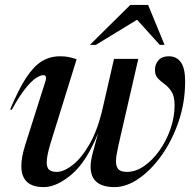

<svg xmlns="http://www.w3.org/2000/svg" viewBox="-20 -752 794 783"><path d="M445 -512H544L463.5 -161.5Q459 -140.5 456 -123.8Q453 -107 453 -94.5Q453 -72 463.2 -61.5Q473.5 -51 497.5 -51Q533.5 -51 568 -75Q602.5 -99 630.5 -138.5Q658.5 -178 675.2 -226.2Q692 -274.5 692 -323Q692 -359 679.8 -378Q667.5 -397 651.8 -408.5Q636 -420 624 -432.2Q612 -444.5 612 -467.5Q612 -490.5 626.5 -506.5Q641 -522.5 668.5 -522.5Q700 -522.5 717.5 -498.2Q735 -474 735 -420Q735 -335 708.8 -257.5Q682.5 -180 639.8 -119.5Q597 -59 546.5 -24Q496 11 447 11Q349.5 11 349.5 -72.5Q349.5 -96 359 -131.5L380 -209Q333.5 -93 272.5 -41Q211.5 11 158 11Q67 11 67 -75Q67 -111.5 83.5 -163L165.5 -421.5Q169 -431.5 167.2 -438.5Q165.5 -445.5 156.5 -445.5Q145.5 -445.5 127.5 -434.2Q109.5 -423 84.5 -392.2Q59.5 -361.5 27.5 -303.5L21.5 -306Q56 -388.5 87.2 -435.8Q118.5 -483 151.5 -502.8Q184.5 -522.5 224.5 -522.5Q245 -522.5 259.5 -519.5Q274 -516.5 292.5 -510.5L188 -174Q170.5 -118 170.5 -90Q170.5 -67.5 181 -59.2Q191.5 -51 211 -51Q240.5 -51 276.8 -79.5Q313 -108 345.8 -165.2Q378.5 -222.5 398.5 -309.5ZM346.5 -569 511.5 -732H584L651 -569H631.5L539 -671.5L371 -569Z"/></svg>

Font: Newsreader 72pt Medium
Style: Italic
Weight: 500
Italic angle: -17°
Designer: Hugues Gentile
Foundry: Production Type
Version: Version 1.003; ttfautohint (v1.8.3)